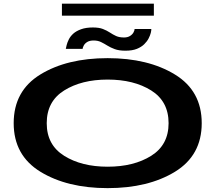

<svg xmlns="http://www.w3.org/2000/svg" viewBox="-20 -990 1153 1017"><path d="M550 6.5Q765 6.5 906.8 -80.2Q1048.5 -167 1048.5 -337.5Q1048.5 -508.5 906.8 -595.2Q765 -682 550 -682Q335 -682 193.8 -595.5Q52.5 -509 52.5 -337.5Q52.5 -167 194.2 -80.2Q336 6.5 550 6.5ZM550 -107Q412 -107 319.8 -164.8Q227.5 -222.5 227.5 -337.5Q227.5 -453 319.8 -510.8Q412 -568.5 550 -568.5Q689 -568.5 781 -510.8Q873 -453 873 -337.5Q873 -222.5 781 -164.8Q689 -107 550 -107ZM644 -721.5Q681 -721.5 705 -731.2Q729 -741 744 -755.8Q759 -770.5 767.2 -786.5Q775.5 -802.5 778.8 -816.2Q782 -830 781.5 -836.5H693Q693 -829 687 -818Q681 -807 668.2 -799.2Q655.5 -791.5 637 -791.5Q612 -791.5 595 -799.2Q578 -807 561.8 -817.8Q545.5 -828.5 525 -836.5Q504.5 -844.5 472 -844.5Q435.5 -844.5 409.8 -835.2Q384 -826 368.2 -811.8Q352.5 -797.5 344.5 -781.2Q336.5 -765 333.2 -751.8Q330 -738.5 328.5 -731H417.5Q418 -738.5 424 -749.5Q430 -760.5 442.8 -768Q455.5 -775.5 476 -775.5Q498.5 -775.5 515.2 -767.2Q532 -759 548.8 -748.5Q565.5 -738 587.8 -729.8Q610 -721.5 644 -721.5ZM308 -907H795V-970.5H308Z"/></svg>

Font: Anybody ExtraExpanded SemiBold
Style: Regular
Weight: 600
Width: 8
Version: Version 1.113;gftools[0.9.25]